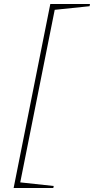

<svg xmlns="http://www.w3.org/2000/svg" viewBox="-20 -744 469 958"><path d="M48 194 231 -724H429L427 -713L253 -695L81 166L248 184L246 194Z"/></svg>

Font: Piazzolla SC Thin
Style: Italic
Weight: 100
Italic angle: -11.3°
Designer: Juan Pablo del Peral
Foundry: Huerta Tipografica
Version: Version 1.330